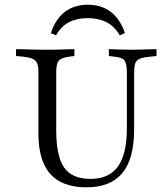

<svg xmlns="http://www.w3.org/2000/svg" viewBox="-20 -778 708 809"><path d="M141.9 -369.4V-472.6Q141.9 -497.6 136.7 -510.9Q131.5 -524.2 117.3 -530.2Q103.2 -536.3 75.8 -539.5L47.6 -541.9V-571Q61.3 -571 81.5 -570.2Q101.6 -569.4 124.6 -569Q147.6 -568.5 171 -568.5H179H185.5Q205.6 -568.5 225.8 -569Q246 -569.4 263.7 -570.2Q281.5 -571 293.5 -571V-541.9L273.4 -539.5Q237.9 -534.7 227.4 -522.2Q216.9 -509.7 216.9 -472.6V-369.4ZM344.4 11.3Q276.6 11.3 231.5 -13.7Q186.3 -38.7 164.1 -89.1Q141.9 -139.5 141.9 -215.3V-369.4H216.9V-230.6Q216.9 -119.4 250.4 -71.8Q283.9 -24.2 361.3 -24.2Q439.5 -24.2 477 -76.6Q514.5 -129 514.5 -235.5V-369.4H545.2V-233.1Q545.2 -108.9 495.6 -48.8Q446 11.3 344.4 11.3ZM514.5 -369.4V-472.6Q514.5 -509.7 504.8 -523Q495.2 -536.3 459.7 -539.5L438.7 -541.9V-571Q454.8 -570.2 479.8 -569.4Q504.8 -568.5 529.8 -568.5Q549.2 -568.5 569.8 -569Q590.3 -569.4 608.9 -570.2Q627.4 -571 639.5 -571V-541.9L608.1 -538.7Q581.5 -536.3 567.7 -529.8Q554 -523.4 549.6 -510.5Q545.2 -497.6 545.2 -472.6V-369.4ZM350 -758.1Q406.5 -758.1 446 -728.6Q485.5 -699.2 506.5 -638.7L484.7 -629Q462.9 -666.9 429 -684.3Q395.2 -701.6 350 -701.6Q304 -701.6 271 -684.7Q237.9 -667.7 216.1 -629L194.4 -638.7Q214.5 -699.2 254 -728.6Q293.5 -758.1 350 -758.1Z"/></svg>

Font: Playfair 5pt SemiExpanded Light Light
Style: Regular
Weight: 300
Version: Version 2.203